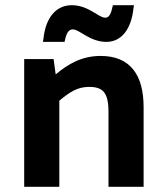

<svg xmlns="http://www.w3.org/2000/svg" viewBox="-20 -718 640 738"><path d="M208 -331C249 -365 279 -384 322 -384C375 -384 397 -363 397 -288V0H532V-306C532 -428 482 -503 367 -503C294 -503 242 -472 194 -432L186 -491H73V0H208ZM495 -698H414L412 -690C405 -657 396 -650 384 -650C359 -650 320 -698 256 -698C193 -698 155 -647 147 -569L145 -557H228L230 -565C237 -598 248 -605 260 -605C286 -605 325 -557 389 -557C448 -557 485 -608 493 -686Z"/></svg>

Font: Falling Sky
Style: SeBd
Weight: 600
Designer: Paul D. Hunt
Foundry: Adobe Systems Incorporated
Version: Version 1.02